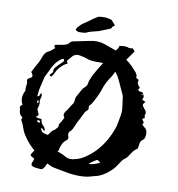

<svg xmlns="http://www.w3.org/2000/svg" viewBox="-90 -911 918 991"><g transform="rotate(10 369.5 -415.5)"><path d="M637.7 -467.3 645 -469.2 637.7 -471.7Q636.2 -470.7 635.3 -468.8Q636.2 -467.8 637.7 -467.3ZM633.8 -432.6 635.7 -433.1 635.3 -434.6ZM647 -396.5 648.9 -397.9 647.5 -399.9 645.5 -398.4ZM114.7 -333.5 116.2 -334 119.1 -346.7 111.8 -347.7 110.8 -334.5Q111.3 -334.5 112.1 -334Q112.8 -333.5 114.7 -333.5ZM140.6 -235.4Q142.6 -236.8 144 -239.3Q144 -242.7 140.4 -245.1Q136.7 -247.6 133.8 -247.6Q132.8 -247.6 130.4 -246.1Q127.9 -244.6 127.9 -243.7Q127.9 -239.7 131.6 -237.5Q135.3 -235.4 140.6 -235.4ZM428.2 -69.3Q462.9 -72.8 486.8 -87.4L468.8 -98.6L457.5 -91.8L447.3 -85Q433.6 -76.7 428.2 -69.3ZM391.1 -0.5Q366.7 -0.5 337.9 -4.4Q298.8 -12.2 259.8 -19Q247.1 -21.5 241.7 -23.9L217.3 -35.2Q205.1 -0.5 189 -0.5L169.9 -2.4Q138.2 -3.9 138.2 -18.6Q138.2 -22.9 144 -36.6Q146 -42 147 -46.9L144.5 -49.3Q127.4 -58.1 125.5 -62.5Q125.5 -68.8 140.6 -89.8Q107.9 -117.7 88.4 -147.5Q73.7 -168.5 70.3 -176.8Q60.5 -201.7 56.2 -214.8L52.2 -222.2Q46.4 -231.9 46.4 -235.8Q46.4 -241.2 50.8 -245.6Q50.8 -246.1 48.8 -248.5Q34.7 -255.9 31.7 -273.9L30.8 -284.7L27.8 -297.4Q27.8 -304.7 39.6 -310.5Q30.3 -327.6 30.3 -345.2Q30.3 -362.8 39.1 -380.9L42 -386.2Q42 -387.2 41.5 -387.7Q40 -391.1 40 -395L41 -405.3Q43 -418.5 43 -424.3Q43 -430.2 41.5 -433.8Q40 -437.5 40 -439.9Q40 -448.2 50.8 -452.6Q64 -458 64 -467.3Q64 -472.2 59.1 -479Q56.2 -481.9 54.2 -485.8L68.8 -514.2Q88.4 -548.8 91.3 -557.1L100.1 -580.6Q108.9 -598.6 122.6 -605Q130.4 -607.9 138.4 -615Q146.5 -622.1 154.3 -628.4L151.9 -632.3Q148.4 -638.2 148.4 -640.1Q148.4 -645 157 -646.5Q165.5 -647.9 174.3 -649.4Q183.1 -650.9 191.9 -652.3Q216.3 -657.2 223.6 -668.9Q227.5 -676.8 243.7 -679.7L327.1 -696.8Q343.3 -700.2 358.4 -700.2Q381.3 -700.2 402.3 -692.9L464.8 -670.9Q478 -685.5 479.5 -697.8L504.9 -700.2Q520 -700.2 527.8 -695.8Q529.3 -695.3 537.1 -695.3L549.3 -696.8L561.5 -682.6L526.4 -633.3L544.4 -619.6Q555.2 -610.8 580.1 -583Q593.3 -568.8 593.3 -557.6L592.8 -553.7Q592.8 -549.8 597.4 -547.1Q602.1 -544.4 607.4 -542.5Q606 -534.7 605.5 -527.3Q605.5 -521 612.3 -512.7L620.6 -502.9Q620.6 -501.5 617.4 -497.8Q614.3 -494.1 614.3 -492.2Q614.3 -490.2 615.7 -488.3Q620.6 -482.9 630.4 -482.9L637.2 -483.4L645.5 -469.2H646Q647.5 -463.9 648.4 -458Q646 -451.2 642.6 -444.8L661.6 -436L655.8 -428.2Q650.9 -424.3 650.9 -419.4Q650.9 -413.6 662.1 -399.9Q672.9 -389.6 672.9 -379.4Q672.9 -374 670.4 -369.1Q669.9 -368.2 669.9 -366.2Q669.9 -364.3 670.9 -361.1Q671.9 -357.9 672.9 -353.5L660.2 -347.2Q665 -338.4 666.5 -336.9Q670.9 -333 670.9 -329.1Q670.9 -324.2 665.5 -319.8Q672.9 -310.5 676.3 -308.1Q694.3 -297.4 694.3 -274.9Q694.3 -262.2 691.2 -252.9Q688 -243.7 677.7 -237.3Q674.8 -235.4 672.9 -231.4Q668.5 -226.6 664.6 -191.9Q650.4 -183.6 639.2 -168.9Q630.4 -156.2 622.1 -143.1Q614.7 -133.8 611.3 -131.3Q600.1 -125 590.3 -110.4L583.5 -100.1Q569.3 -77.1 562 -70.3Q515.1 -20 462.4 -11.7Q432.6 -0.5 391.1 -0.5ZM195.3 -180.7 210.9 -202.1Q216.3 -209.5 226.1 -212.9Q227.1 -215.3 237.8 -226.6Q242.2 -231.9 242.2 -237.3Q242.2 -239.7 241.2 -242.7Q241.2 -243.7 242.2 -245.1Q244.6 -248 253.4 -262.7Q262.7 -279.3 263.2 -281.7Q263.2 -284.7 262.2 -286.1Q257.3 -292 257.3 -298.3Q257.3 -308.1 268.1 -320.8L274.9 -330.1Q287.6 -353 293 -358.9Q300.3 -367.2 300.3 -377Q300.3 -390.6 304.7 -400.4L325.7 -438.5Q331.5 -449.2 338.9 -455.1Q352.1 -465.8 353.5 -481Q356.4 -509.8 411.6 -595.7L395.5 -596.2L378.9 -595.7Q343.3 -595.7 327.1 -603L310.5 -608.4Q284.2 -614.3 277.8 -614.3Q260.7 -614.3 249 -602.1Q244.1 -596.7 239 -590.1Q233.9 -583.5 230.2 -580.3Q226.6 -577.1 226.6 -573.7Q226.6 -570.3 231.9 -561.5Q209 -552.2 187 -524.4Q183.6 -520 180.2 -513.7Q168.5 -488.3 160.6 -480.5Q150.9 -482.9 150.9 -486.8Q150.9 -489.3 157.2 -495.6Q165.5 -502 165.5 -507.3L165 -512.7Q165 -520 169.9 -527.3Q176.8 -536.1 184.6 -543.9L206.5 -564.9Q210.9 -569.8 210.9 -573.7Q210.9 -578.1 206.5 -581.5Q202.6 -580.1 198.2 -578.6Q193.8 -577.1 175.3 -559.6Q159.7 -542.5 145.5 -511.2Q129.4 -479.5 126.5 -472.7Q125.5 -465.8 115.7 -426.3Q108.4 -399.4 106.9 -368.2Q117.7 -368.7 118.2 -376.5L119.1 -379.4Q120.1 -385.3 125.5 -386.2Q128.9 -382.8 128.9 -373L126.5 -362.3Q123.5 -352.1 123.5 -347.2Q123.5 -344.7 124 -342.8Q125 -337.4 125 -332Q125 -321.8 120.6 -310.5Q119.1 -306.2 119.1 -302.7Q119.1 -296.4 124 -293L123 -293.5Q124.5 -286.1 126 -284.7Q129.9 -280.3 129.9 -276.4Q129.9 -268.6 116.7 -262.2Q123.5 -259.3 130.4 -257.3Q139.2 -256.3 148.4 -255.9Q150.9 -241.2 154.3 -233.9Q159.2 -227.5 171.4 -213.9Q173.8 -208 175.3 -202.1Q174.8 -200.2 173.3 -198.7Q169.4 -198.7 166.5 -202.6Q162.6 -209 158.2 -209L154.3 -208.5Q158.2 -194.8 165.8 -189.5Q173.3 -184.1 195.3 -180.7ZM331.5 -78.6Q337.9 -78.6 345.2 -79.6Q357.9 -82.5 370.6 -86.4Q400.9 -96.7 437.5 -128.4Q489.7 -174.3 521.5 -245.6Q533.2 -272.5 537.6 -289.1Q550.3 -349.6 550.3 -367.7Q550.3 -380.4 547.9 -396.5L541.5 -443.4L540.5 -447.8Q529.8 -470.2 520 -492.7Q498 -544.9 481 -562.5Q477.1 -555.2 474.6 -549.3Q470.2 -538.6 455.6 -518.1Q443.8 -499 435.5 -479Q429.7 -462.9 424.3 -447Q418.9 -431.2 403.8 -403.3Q391.1 -377 380.9 -368.2Q378.4 -366.7 377.9 -362.8Q377.9 -359.9 378.4 -356.7Q378.9 -353.5 378.9 -351.6Q378.9 -345.7 374.5 -341.8Q364.7 -334.5 358.4 -320.8L347.7 -298.8Q330.1 -266.6 321.3 -244.1Q314.9 -227.5 306.4 -220.5Q297.9 -213.4 297.9 -203.1Q297.9 -198.2 300.3 -191.9Q302.2 -187.5 302.2 -183.6Q302.2 -175.8 293.9 -169.9Q271 -153.8 263.2 -109.9Q260.3 -109.4 257.3 -107.4Q265.6 -103 274.4 -100.1Q291.5 -93.8 302.2 -86.9Q314.5 -78.6 331.5 -78.6ZM247.1 -736.3Q243.7 -736.8 242.7 -740.2Q242.7 -743.2 243.2 -744.6L244.6 -745.6Q248.5 -756.8 255.9 -760.7Q261.7 -771 288.6 -787.6Q328.1 -816.9 344.2 -825.7Q352.5 -829.6 383.3 -829.6Q391.1 -829.6 415.5 -822.8Q418.9 -819.8 432.6 -803.7L438 -797.4Q433.1 -793.9 428.5 -790Q423.8 -786.1 423.8 -782.2Q423.8 -780.3 418 -776.9Q407.2 -772.5 361.8 -754.4Q312.5 -742.7 303 -737.3Q293.5 -731.9 279.3 -731.9L257.8 -731.4Q249.5 -736.3 247.1 -736.3Z"/></g></svg>

Font: Kurland
Style: Regular
Weight: 400
Designer: GGBot
Version: 0.22